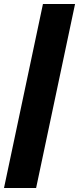

<svg xmlns="http://www.w3.org/2000/svg" viewBox="-20 -727 394 958"><path d="M194.3 -707H354.5L160.2 210.9H0Z"/></svg>

Font: Wanted Sans Black
Style: Regular
Weight: 900
Designer: Original Design by Kil Hyung-jin and Kang Hanbin, Wanted Lab, Inc; Hangeul from Source Han Sans by Jang Soo-young and Ka
Foundry: Wanted Lab, Inc.
Version: Version 1.003